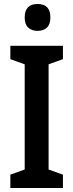

<svg xmlns="http://www.w3.org/2000/svg" viewBox="-20 -944 368 964"><path d="M296 0H32V-67L104 -93V-621L32 -647V-714H296V-647L224 -621V-93L296 -67ZM169 -924Q233 -924 233 -856Q233 -822 215.5 -805.5Q198 -789 169 -789Q139 -789 121.5 -805.5Q104 -822 104 -856Q104 -924 169 -924Z"/></svg>

Font: Noto Sans Condensed SemiBold
Style: Regular
Weight: 600
Width: 3
Designer: Monotype Design Team
Foundry: Monotype Imaging Inc.
Version: Version 2.013; ttfautohint (v1.8.4.7-5d5b)